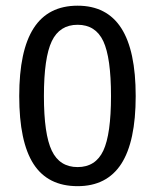

<svg xmlns="http://www.w3.org/2000/svg" viewBox="-20 -636 540 668"><path d="M366.2 -301.8Q366.2 -435.5 339.4 -492.7Q312.5 -549.8 250 -549.8Q187.5 -549.8 160.2 -492.7Q132.8 -435.5 132.8 -301.8Q132.8 -168.9 160.2 -111.8Q187.5 -54.7 250 -54.7Q312.5 -54.7 339.4 -111.8Q366.2 -168.9 366.2 -301.8ZM452.1 -301.8Q452.1 -143.6 401.9 -65.9Q351.6 11.7 250 11.7Q146.5 11.7 96.7 -65.4Q46.9 -142.6 46.9 -301.8Q46.9 -460 97.2 -538.1Q147.5 -616.2 250 -616.2Q351.6 -616.2 401.9 -538.1Q452.1 -460 452.1 -301.8Z"/></svg>

Font: BabelStone Mayan Numerals
Style: Regular
Weight: 400
Designer: Andrew West
Foundry: BabelStone
Version: Version 11.000 June 09, 2018